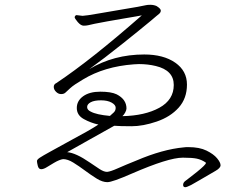

<svg xmlns="http://www.w3.org/2000/svg" viewBox="-20 -745 1040 800"><path d="M291 -674Q291 -668 304 -653Q317 -638 328.5 -638Q340 -638 348 -640Q356 -642 374.5 -646Q393 -650 427.5 -656Q462 -662 493.5 -667.5Q525 -673 546.5 -676.5Q568 -680 571 -681Q359 -495 215 -399Q204 -394 204 -383Q204 -372 213.5 -362.5Q223 -353 234.5 -353Q246 -353 252.5 -359Q259 -365 273 -378Q287 -391 326 -414Q415 -468 538 -477L559 -478Q596 -478 629 -470Q704 -452 704 -391Q704 -329 644 -296Q584 -263 490 -261Q496 -266 501.5 -276Q507 -286 507 -293Q507 -331 466 -352Q443 -363 398 -363Q353 -363 326.5 -344Q300 -325 300 -295Q300 -265 329 -249Q358 -233 390 -226Q359 -205 260 -152Q222 -131 190 -113.5Q158 -96 146 -88Q134 -80 134 -74Q134 -68 137.5 -54Q141 -40 151.5 -40Q162 -40 176 -49Q182 -53 205 -66.5Q228 -80 243 -82Q262 -82 285.5 -67.5Q309 -53 334.5 -34Q360 -15 383.5 -0.5Q407 14 427.5 14Q448 14 530 -22Q682 -88 741 -88H744Q781 -88 800 -84Q819 -80 837 -68L838 -66Q838 -59 801 -29Q786 -17 773 -7Q760 3 751.5 9.5Q743 16 743 25.5Q743 35 752 35Q758 35 776 26Q787 20 811 6Q835 -8 878 -33Q899 -45 899 -56.5Q899 -68 884.5 -85.5Q870 -103 840.5 -117.5Q811 -132 765 -132H756Q751 -132 746 -131Q658 -123 548 -76Q503 -58 471.5 -44Q440 -30 427 -29H425Q413 -29 395 -40.5Q377 -52 354 -68Q296 -108 260 -111Q273 -118 296.5 -131.5Q320 -145 356 -165Q392 -185 440 -212L456 -221Q480 -219 528 -219Q576 -219 633 -238.5Q690 -258 724.5 -296.5Q759 -335 759 -392.5Q759 -450 710 -484Q661 -518 581 -518Q454 -518 352 -457Q412 -500 492 -564Q528 -593 558.5 -617.5Q589 -642 608 -658Q627 -674 631 -677.5Q635 -681 642.5 -687Q650 -693 650 -701Q650 -709 632 -720Q620 -725 606.5 -725Q593 -725 586 -723Q579 -721 553.5 -716.5Q528 -712 491.5 -706Q455 -700 395 -689.5Q335 -679 324 -679L299 -682Q294 -682 291 -674ZM438 -262Q382 -267 358 -280Q343 -287 343 -299Q343 -311 358 -319Q373 -327 400.5 -327Q428 -327 445 -317.5Q462 -308 462 -296Q462 -284 454 -276.5Q446 -269 438 -262Z"/></svg>

Font: LXGW WenKai TC Light
Style: Regular
Weight: 300
Designer: LXGW / Fontworks Inc.
Foundry: LXGW / Fontworks Inc.
Version: Version 1.330